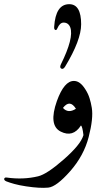

<svg xmlns="http://www.w3.org/2000/svg" viewBox="-103 -677 523 918"><path d="M169 -194Q204 -291 251 -290Q280 -290 305 -250Q318 -230 325 -208Q332 -186 336 -161Q344 -111 321 -22Q298 67 233 141Q167 216 128 220Q88 224 22 214Q-11 209 -34.5 202.5Q-58 196 -73 190Q-84 185 -83 178Q-81 170 -70 172Q8 183 79 166Q100 161 130.5 141Q161 121 201 86Q241 51 265 22Q289 -7 296 -31Q291 -73 284 -77Q246 -18 187 -48Q128 -78 169 -194ZM260 -157Q231 -204 198 -161Q223 -133 260 -157ZM228 -657Q285 -657 285 -561Q285 -485 208 -358Q199 -344 190 -349Q181 -354 188 -369Q251 -496 233 -546Q224 -569 201 -569Q183 -569 171 -541Q167 -531 161 -534Q155 -537 156 -549Q163 -657 228 -657Z"/></svg>

Font: Amiri
Style: Regular
Weight: 400
Designer: Khaled Hosny
Version: Version 0.114